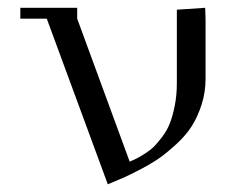

<svg xmlns="http://www.w3.org/2000/svg" viewBox="-20 -459 623 493"><path d="M32.2 -411.1V-439H178.2V-411.1L313 -43.9Q324.2 -48.8 330.3 -51.8Q336.4 -54.7 350.8 -63.7Q365.2 -72.8 374.5 -81.8Q383.8 -90.8 396.2 -107.2Q408.7 -123.5 416 -142.1Q423.3 -160.6 428.7 -187.5Q434.1 -214.4 434.1 -245.1V-434.1L506.8 -439L507.8 -411.1V-256.8Q507.8 -222.2 497.8 -190.9Q487.8 -159.7 473.1 -136.2Q458.5 -112.8 434.6 -90.6Q410.6 -68.4 391.1 -54.4Q371.6 -40.5 342.3 -25.1Q313 -9.8 297.4 -2.9Q281.7 3.9 256.8 14.2L100.1 -411.1Z"/></svg>

Font: Dehuti
Style: Book
Weight: 400
Version: Version 1.2